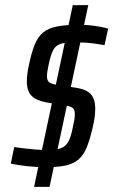

<svg xmlns="http://www.w3.org/2000/svg" viewBox="-20 -716 439 744"><path d="M156 -68Q140 -68 122 -69Q104 -70 86 -72Q68 -74 51.5 -76.5Q35 -79 22 -82L35 -146Q58 -143 78 -140.5Q98 -138 118.5 -136.5Q139 -135 162 -135Q197 -135 215.5 -141.5Q234 -148 244.5 -166.5Q255 -185 262 -222Q266 -239 268 -251.5Q270 -264 270 -273Q270 -291 262 -297.5Q254 -304 235 -307L161 -319Q121 -326 102.5 -344.5Q84 -363 84 -401Q84 -414 86 -430Q88 -446 92 -464Q102 -512 114.5 -543Q127 -574 147.5 -590.5Q168 -607 201.5 -613.5Q235 -620 287 -620Q307 -620 327.5 -618Q348 -616 367 -612.5Q386 -609 399 -605L385 -541Q369 -544 348 -547Q327 -550 306 -551Q285 -552 269 -552Q233 -552 214.5 -546Q196 -540 186.5 -522.5Q177 -505 169 -468Q166 -453 164 -441.5Q162 -430 162 -421Q162 -404 170.5 -397.5Q179 -391 197 -388L274 -376Q300 -372 316.5 -363Q333 -354 341 -337.5Q349 -321 349 -295Q349 -281 347 -264Q345 -247 340 -226Q329 -177 316.5 -146Q304 -115 284 -98Q264 -81 233.5 -74.5Q203 -68 156 -68ZM112 8 262 -696H322L172 8Z"/></svg>

Font: Saira Condensed
Style: Italic
Weight: 400
Width: 3
Italic angle: -12°
Designer: Hector Gatti with collaboration of the Omnibus-Type team
Foundry: Omnibus-Type
Version: Version 1.100